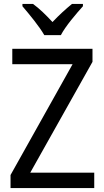

<svg xmlns="http://www.w3.org/2000/svg" viewBox="-20 -1030 535 984"><path d="M207 -850H292C315 -895 370 -959 405 -998V-1010H349C315 -982 284 -954 249 -917C217 -952 181 -987 149 -1010H95V-998C131 -956 182 -894 207 -850ZM463 -66V-145H135L454 -713V-780H43V-701H352L34 -133V-66Z"/></svg>

Font: Noto Sans Malayalam UI SemiCondensed
Style: Regular
Weight: 400
Width: 4
Designer: Jelle Bosma - Monotype Design Team
Foundry: Monotype Imaging Inc.
Version: Version 2.104